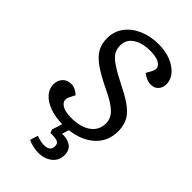

<svg xmlns="http://www.w3.org/2000/svg" viewBox="-281 -803 1121 1121"><g transform="rotate(45 280.0 -242.0)"><path d="M276 231Q255 231 230 225.5Q205 220 188 211L204 162Q215 167 233.5 171.5Q252 176 267 176Q290 176 304 166.5Q318 157 318 135Q318 108 294 102.5Q270 97 244 99L236 78L256 14Q198 13 152.5 -3.5Q107 -20 81 -49Q55 -78 55 -115Q55 -147 74.5 -168.5Q94 -190 127 -190Q147 -190 163 -181.5Q179 -173 192 -161L175 -128Q157 -93 183 -71Q209 -49 268 -49Q343 -49 388.5 -81Q434 -113 434 -171Q434 -196 421 -218.5Q408 -241 375 -264.5Q342 -288 282 -316Q210 -351 167 -381.5Q124 -412 105 -446.5Q86 -481 86 -527Q86 -582 117 -624.5Q148 -667 202.5 -691Q257 -715 327 -715Q382 -715 426 -697Q470 -679 496 -649Q522 -619 522 -582Q522 -554 505.5 -534.5Q489 -515 459 -515Q437 -515 419.5 -523.5Q402 -532 389 -542L409 -579Q426 -611 400.5 -632Q375 -653 319 -653Q251 -653 210.5 -626Q170 -599 170 -551Q170 -521 183.5 -498Q197 -475 235.5 -449.5Q274 -424 349 -386Q416 -353 452 -323.5Q488 -294 502.5 -262Q517 -230 517 -187Q517 -105 460 -52.5Q403 0 309 11L295 54Q338 52 366 71Q394 90 394 132Q394 177 360 204Q326 231 276 231Z"/></g></svg>

Font: Literata 7pt
Style: Italic
Weight: 400
Italic angle: -2°
Designer: Latin by Veronika Burian and Jose Scaglione. Greek by Irene Vlachou. Cyrillic by Vera Evstafieva
Foundry: TypeTogether
Version: Version 3.002